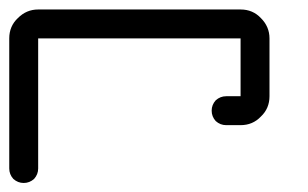

<svg xmlns="http://www.w3.org/2000/svg" viewBox="-645 -958 665 415"><path d="M-593.8 -562.5Q-606.4 -562.5 -616.2 -571.3Q-625 -581.1 -625 -593.8Q-625 -687.5 -625 -875Q-625 -901.4 -606.4 -918.9Q-587.9 -937.5 -562.5 -937.5Q-417 -937.5 -125 -937.5Q-98.6 -937.5 -81.1 -918.9Q-62.5 -900.4 -62.5 -875Q-62.5 -833 -62.5 -750Q-62.5 -723.6 -81.1 -706.1Q-98.6 -687.5 -125 -687.5Q-135.7 -687.5 -156.2 -687.5Q-168.9 -687.5 -178.7 -696.3Q-187.5 -706.1 -187.5 -718.8Q-187.5 -731.4 -178.7 -741.2Q-168.9 -750 -156.2 -750Q-145.5 -750 -125 -750Q-125 -781.2 -125 -875Q-234.4 -875 -562.5 -875Q-562.5 -804.7 -562.5 -593.8Q-562.5 -581.1 -571.3 -571.3Q-581.1 -562.5 -593.8 -562.5Z"/></svg>

Font: conwrite
Style: Regular
Weight: 400
Designer: Willllllliam
Version: 1.0